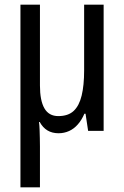

<svg xmlns="http://www.w3.org/2000/svg" viewBox="-20 -557 529 817"><path d="M421 -537V0H355L344 -73H339Q328 -47 311.5 -28Q295 -9 274 0.5Q253 10 229 10Q202 10 182 -2Q162 -14 149 -38H146Q148 -22 148.5 -4.5Q149 13 149.5 30.5Q150 48 150 66V240H67V-537H150V-193Q150 -129 169 -96Q188 -63 228 -63Q270 -63 293.5 -85Q317 -107 327.5 -150.5Q338 -194 338 -257V-537Z"/></svg>

Font: Noto Sans Display Condensed
Style: Regular
Weight: 400
Width: 3
Designer: Monotype Design Team
Foundry: Monotype Imaging Inc.
Version: Version 2.003